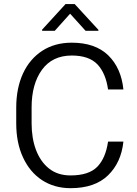

<svg xmlns="http://www.w3.org/2000/svg" viewBox="-20 -935 690 964"><path d="M522.5 -224.1C514.6 -168.9 496.6 -127 468.8 -98.1C440.4 -68.8 395.5 -54.2 334 -54.2C291 -54.2 254.9 -65.9 226.1 -88.9C168 -134.8 138.7 -217.3 138.7 -315.4V-396C138.7 -474.1 156.2 -537.1 190.9 -585C225.6 -632.3 275.4 -656.2 340.3 -656.2C398.4 -656.2 441.4 -641.1 469.7 -611.3C497.6 -581.1 515.1 -539.1 522.5 -485.8H599.6C592.3 -557.6 566.9 -614.7 523.4 -657.2C479.5 -699.7 418.5 -720.7 340.3 -720.7C283.2 -720.7 233.9 -707 192.4 -680.2C108.9 -626 61.5 -525.9 61.5 -395V-315.4C61.5 -250.5 72.8 -193.4 95.7 -144.5C140.6 -46.9 224.6 9.8 334 9.8C415.5 9.8 478.5 -11.7 522.9 -55.2C566.9 -98.1 592.3 -154.3 599.6 -224.1ZM309.1 -914.6 191.4 -786.1V-780.3H254.9L332 -866.2L409.7 -780.3H474.1V-785.2L355 -914.6Z"/></svg>

Font: Vazirmatn Light
Style: Regular
Weight: 300
Designer: Saber Rastikerdar
Foundry: Saber Rastikerdar
Version: Version 33.003